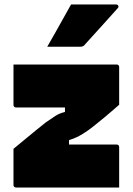

<svg xmlns="http://www.w3.org/2000/svg" viewBox="-20 -834 590 854"><path d="M40 -547H499Q503 -547 505 -545.5Q507 -544 508.5 -542Q510 -540 510 -536V-368Q492 -353 476.5 -339Q461 -325 446.5 -313.5Q432 -302 419.5 -291.5Q407 -281 395.5 -272Q384 -263 373 -255Q346 -236 327 -226.5Q308 -217 287 -211V-191Q314 -191 341 -191Q368 -191 394 -191H499Q504 -191 507 -188Q510 -185 510 -180Q510 -135 510 -90Q510 -45 510 0H51Q48 0 45.5 -1.5Q43 -3 41.5 -5Q40 -7 40 -11V-172Q75 -201 100.5 -222Q126 -243 145.5 -259Q165 -275 183 -289Q207 -306 225.5 -318Q244 -330 269 -336V-356Q242 -356 215.5 -356Q189 -356 162 -356H51Q48 -356 45.5 -357.5Q43 -359 41.5 -361.5Q40 -364 40 -367Q40 -412 40 -454.5Q40 -497 40 -547ZM296 -814Q349 -814 397.5 -814Q446 -814 497 -814Q503 -814 506 -808.5Q509 -803 504 -798Q479 -770 456 -744.5Q433 -719 409 -692.5Q385 -666 355 -633Q353 -630 348 -628Q343 -626 336 -626Q300 -626 261.5 -626Q223 -626 190 -626Q208 -657 225.5 -688Q243 -719 260.5 -750.5Q278 -782 296 -814Z"/></svg>

Font: Recursive Black
Style: Regular
Weight: 900
Version: Version 1.085